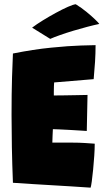

<svg xmlns="http://www.w3.org/2000/svg" viewBox="-20 -878 518 906"><path d="M407.5 7.5Q362 4.5 316.2 1.5Q270.5 -1.5 224.5 -4Q179 -6.5 133 -9.5Q87 -12.5 41 -15.5Q37.5 -103.5 36 -184.2Q34.5 -265 34.5 -335Q34.5 -438 36.8 -513.5Q39 -589 41 -625.5Q138.5 -645 222 -653.2Q305.5 -661.5 361.5 -663.2Q417.5 -665 431 -665Q431 -626 428.5 -586.8Q426 -547.5 422 -504.5L235.5 -489Q235 -485 234.5 -471.8Q234 -458.5 234 -445.5Q234 -432.5 234 -427.5Q254 -427.5 283 -428Q312 -428.5 341.8 -429Q371.5 -429.5 393 -430L389.5 -260Q381.5 -260.5 358.2 -262Q335 -263.5 307.8 -265Q280.5 -266.5 258.2 -267.5Q236 -268.5 229.5 -268.5Q229 -258.5 228 -236Q227 -213.5 227 -205H321.5Q352.5 -205 380.5 -203.2Q408.5 -201.5 427 -200Q427 -175 424.8 -142.5Q422.5 -110 419.5 -78.2Q416.5 -46.5 413.2 -23Q410 0.5 407.5 7.5ZM337.5 -858Q365 -841 389 -821.2Q413 -801.5 429 -786Q445 -770.5 448.5 -765Q424.5 -760 392 -751.5Q359.5 -743 325.5 -732.8Q291.5 -722.5 262.5 -712.2Q233.5 -702 217 -694.5L131.5 -747.5Q152.5 -763.5 182.5 -782Q212.5 -800.5 243.8 -817.5Q275 -834.5 300.5 -845.8Q326 -857 337.5 -858Z"/></svg>

Font: Grandstander Black
Style: Regular
Weight: 900
Designer: Tyler Finck
Foundry: Etcetera Type Co
Version: Version 1.200; ttfautohint (v1.8.3)